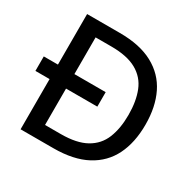

<svg xmlns="http://www.w3.org/2000/svg" viewBox="-156 -855 1009 1010"><g transform="rotate(30 349.0 -350.0)"><path d="M7 -305V-393H383V-305ZM93 0V-700H292Q414 -700 493.5 -657Q573 -614 611.5 -535.5Q650 -457 650 -349Q650 -241 611.5 -163Q573 -85 493.5 -42.5Q414 0 292 0ZM193 -84H289Q385 -84 442 -116Q499 -148 523 -207.5Q547 -267 547 -349Q547 -432 523 -492Q499 -552 442 -584Q385 -616 289 -616H193Z"/></g></svg>

Font: DM Sans 11pt Medium
Style: Regular
Weight: 500
Version: Version 4.004;gftools[0.9.30]